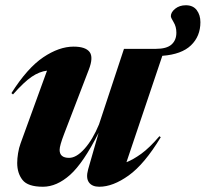

<svg xmlns="http://www.w3.org/2000/svg" viewBox="-20 -698 783 731"><path d="M315.5 -53 355.5 -192.5Q297.5 -77.5 246.8 -32.2Q196 13 143.5 13Q86 13 65.8 -12.8Q45.5 -38.5 45.5 -77.5Q45.5 -94.5 48.8 -114.8Q52 -135 58.5 -152.5L159 -429Q130 -425.5 100.8 -405.8Q71.5 -386 29.5 -338.5L23.5 -343.5Q84 -439 144.5 -479.8Q205 -520.5 260 -520.5Q305.5 -520.5 321 -500.2Q336.5 -480 318 -432.5L224.5 -189Q207 -143.5 207 -127.5Q207 -97 243 -97Q271 -97 302 -131.8Q333 -166.5 357 -224.5L452 -512H573Q614.5 -512 633 -528.5Q651.5 -545 651.5 -573.5Q651.5 -596.5 641 -613.5Q630.5 -630.5 630.5 -636.5Q630.5 -651.5 647 -664.8Q663.5 -678 687.5 -678Q715 -678 729 -659.5Q743 -641 743 -613.5Q743 -560 707.2 -525.5Q671.5 -491 598 -485.5L461.5 -80.5Q486.5 -90 517.8 -112.5Q549 -135 587 -179.5L592 -175.5Q530 -73 470 -30Q410 13 358 13Q330.5 13 318.5 -3.8Q306.5 -20.5 315.5 -53Z"/></svg>

Font: Newsreader 72pt
Style: Bold Italic
Weight: 700
Italic angle: -17°
Designer: Hugues Gentile
Foundry: Production Type
Version: Version 1.003; ttfautohint (v1.8.3)